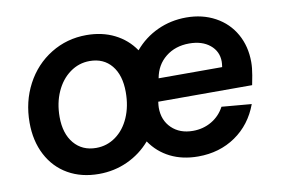

<svg xmlns="http://www.w3.org/2000/svg" viewBox="-62 -618 1074 735"><g transform="rotate(-10 475.0 -250.0)"><path d="M40 -223Q40 -305 75.5 -372Q111 -439 173.5 -477.5Q236 -516 312 -516Q373 -516 421 -492Q469 -468 499 -424Q536 -468 588 -492Q640 -516 700 -516Q763 -516 812.5 -489Q862 -462 889 -414Q916 -366 916 -305Q916 -282 911 -254L904 -217H539Q537 -201 537 -194Q537 -145 568.5 -114.5Q600 -84 651 -84Q691 -84 723.5 -103Q756 -122 774 -156L890 -146Q862 -70 799.5 -27Q737 16 654 16Q593 16 546 -7.5Q499 -31 469 -75Q432 -32 380 -8Q328 16 268 16Q200 16 148.5 -13.5Q97 -43 68.5 -97.5Q40 -152 40 -223ZM275 -84Q317 -84 351 -108.5Q385 -133 404 -176.5Q423 -220 423 -275Q423 -341 392 -378.5Q361 -416 307 -416Q265 -416 230.5 -391Q196 -366 176.5 -322.5Q157 -279 157 -225Q157 -160 189 -122Q221 -84 275 -84ZM805 -326Q805 -366 774.5 -391Q744 -416 694 -416Q640 -416 602.5 -386Q565 -356 556 -305H803Q805 -319 805 -326Z"/></g></svg>

Font: MedMera Sans Semibold
Style: Italic
Weight: 600
Italic angle: -11°
Designer: Kasper Nordkvist
Foundry: UNCUT.wtf
Version: Version 1.300